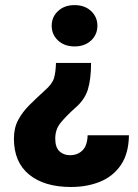

<svg xmlns="http://www.w3.org/2000/svg" viewBox="-20 -559 550 767"><path d="M369.1 -456.1Q369.1 -420.9 343.8 -397.2Q318.4 -373.5 277.8 -373.5Q237.3 -373.5 211.9 -397.2Q186.5 -420.9 186.5 -456.1Q186.5 -491.2 211.9 -514.9Q237.3 -538.6 277.8 -538.6Q318.4 -538.6 343.8 -514.9Q369.1 -491.2 369.1 -456.1ZM203.6 -307.6H343.8Q343.8 -243.7 331.1 -201.7Q318.4 -159.7 278.3 -126Q244.1 -95.2 222.4 -68.8Q200.7 -42.5 200.7 -5.4Q200.7 29.3 217.3 45.2Q233.9 61 259.8 61Q289.6 61 309.1 42.2Q328.6 23.4 330.1 -18.6H495.1Q494.1 54.2 463.1 99.9Q432.1 145.5 380.1 166.7Q328.1 188 263.7 188Q157.2 188 96.4 138.4Q35.6 88.9 35.6 -5.4Q35.6 -47.9 52.7 -79.8Q69.8 -111.8 98.1 -139.9Q126.5 -168 159.2 -197.8Q188 -222.7 195.3 -245.8Q202.6 -269 203.6 -307.6Z"/></svg>

Font: Vazirmatn RD UI FD Black
Style: Regular
Weight: 900
Designer: Saber Rastikerdar
Foundry: Saber Rastikerdar
Version: Version 33.003